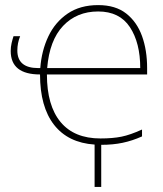

<svg xmlns="http://www.w3.org/2000/svg" viewBox="-20 -558 640 753"><path d="M351 175V9Q247 2 192 -68.5Q137 -139 137 -266Q22 -266 22 -358Q22 -374 25.5 -389Q29 -404 33 -416H59Q48 -389 48 -360Q48 -291 130 -291H138Q143 -359 169.5 -415Q196 -471 245 -504.5Q294 -538 365 -538Q433 -538 475 -505Q517 -472 537 -416.5Q557 -361 557 -291V-266H164Q164 -144 217.5 -79.5Q271 -15 374 -15Q422 -15 456.5 -22Q491 -29 537 -50V-23Q499 -6 461 2Q423 10 377 10V175ZM530 -291Q530 -390 489.5 -451.5Q449 -513 365 -513Q281 -513 227.5 -456.5Q174 -400 165 -291Z"/></svg>

Font: Noto Sans Mono Thin
Style: Regular
Weight: 100
Designer: Monotype Design Team
Foundry: Monotype Imaging Inc.
Version: Version 2.014